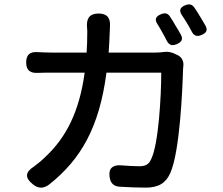

<svg xmlns="http://www.w3.org/2000/svg" viewBox="-20 -835 1020 880"><path d="M786 -715C777 -731 768 -746 759 -759C749 -775 736 -777 718 -770C694 -760 687 -746 702 -724C709 -713 716 -701 723 -688C731 -674 739 -660 745 -647C756 -627 770 -624 791 -633C813 -643 820 -655 809 -676C802 -689 794 -702 786 -715ZM899 -756C890 -771 881 -786 871 -800C860 -816 847 -818 829 -811C805 -801 799 -787 814 -765C821 -754 829 -743 836 -731C844 -718 852 -704 859 -690C869 -670 884 -666 904 -675C926 -684 933 -696 922 -717C915 -729 907 -743 899 -756ZM584 -594H478C480 -624 482 -657 483 -690C483 -697 484 -704 484 -712C487 -752 472 -773 432 -773C390 -773 375 -750 379 -708C380 -700 380 -694 380 -688C380 -655 379 -623 377 -594H220C199 -594 176 -595 154 -596C118 -599 100 -585 100 -549C100 -513 118 -499 154 -501C176 -502 200 -502 220 -502H368C344 -325 284 -206 189 -117C173 -101 154 -85 136 -72C95 -46 93 -20 131 10C156 30 179 30 205 11C350 -104 435 -250 468 -502H594H719C719 -396 707 -175 673 -106C662 -81 647 -73 617 -73C594 -73 566 -75 538 -77C499 -81 477 -65 482 -26C486 5 501 20 532 21C570 23 610 25 647 25C707 25 740 4 760 -41C804 -137 816 -418 819 -517C819 -521 820 -525 820 -530C824 -553 813 -573 795 -582L782 -588C767 -596 748 -599 733 -597C719 -595 705 -594 690 -594Z"/></svg>

Font: GenSenRounded2 TW M
Style: Regular
Weight: 500
Version: Version 2.100;PS 2.1;hotconv 16.6.51;makeotf.lib2.5.65220 DE